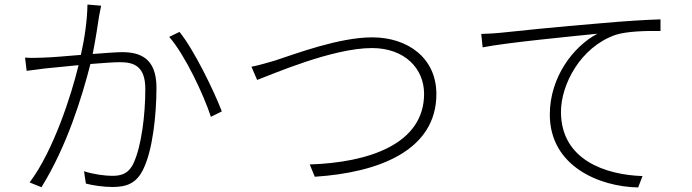

<svg xmlns="http://www.w3.org/2000/svg" viewBox="-20 -800 3040 843"><path d="M768 -660 723 -638C792 -559 874 -385 906 -287L954 -311C919 -402 831 -583 768 -660ZM90 -547 97 -489C120 -492 155 -496 174 -499L325 -514C294 -385 215 -138 110 1L162 22C275 -160 341 -378 377 -519C429 -523 478 -527 507 -527C571 -527 618 -507 618 -409C618 -295 601 -159 567 -85C544 -35 510 -28 472 -28C443 -28 393 -34 349 -48L357 6C387 14 435 21 473 21C532 21 578 8 609 -57C650 -139 667 -296 667 -415C667 -545 595 -571 516 -571C490 -571 441 -567 387 -563C400 -628 411 -702 415 -729C418 -745 421 -761 424 -775L364 -780C363 -710 351 -628 335 -559C269 -553 203 -548 169 -547C140 -546 119 -545 90 -547Z M1084 -507 1109 -449C1174 -473 1439 -589 1613 -589C1757 -589 1842 -499 1842 -388C1842 -166 1596 -86 1340 -78L1362 -24C1644 -42 1896 -140 1896 -387C1896 -545 1771 -636 1614 -636C1468 -636 1276 -563 1187 -534C1148 -523 1120 -514 1084 -507Z M2093 -651 2099 -592C2203 -613 2488 -640 2603 -652C2497 -596 2394 -461 2394 -297C2394 -70 2612 20 2782 23L2801 -27C2642 -32 2443 -96 2443 -309C2443 -427 2527 -593 2683 -647C2732 -663 2821 -665 2880 -664V-715C2816 -713 2731 -708 2619 -698C2434 -683 2231 -662 2177 -656C2157 -654 2130 -652 2093 -651Z"/></svg>

Font: Noto Sans SC Light
Style: Regular
Weight: 300
Designer: Ryoko NISHIZUKA 西塚涼子 (kana, bopomofo & ideographs); Paul D. Hunt (Latin, Greek & Cyrillic); Sandoll Communications 산돌커뮤니
Foundry: Adobe
Version: Version 2.004;hotconv 1.0.118;makeotfexe 2.5.65603